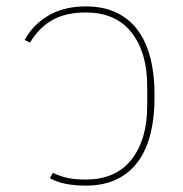

<svg xmlns="http://www.w3.org/2000/svg" viewBox="-20 -568 573 600"><path d="M249 12Q215 12 187.5 7Q160 2 136 -11L145 -28Q168 -17 191 -12Q214 -7 248 -7Q342 -7 391 -69.5Q440 -132 440 -237V-299Q440 -404 391 -466.5Q342 -529 248 -529Q186 -529 144 -505.5Q102 -482 74 -435L57 -443Q83 -491 131.5 -519.5Q180 -548 248 -548Q352 -548 407.5 -477.5Q463 -407 463 -268Q463 -128 407.5 -58Q352 12 249 12Z"/></svg>

Font: IBM Plex Sans Thai Thin
Style: Regular
Weight: 100
Designer: Mike Abbink, Paul van der Laan, Pieter van Rosmalen, Ben Mitchell, Mark Frömberg
Foundry: Bold Monday
Version: Version 1.1